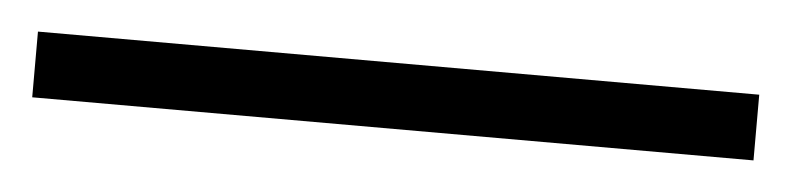

<svg xmlns="http://www.w3.org/2000/svg" viewBox="-27 17 539 131"><g transform="rotate(5 243.0 82.5)"><path d="M-4 105V60H490V105Z"/></g></svg>

Font: REM Medium ExtraLight
Style: Regular
Weight: 250
Version: Version 1.005;gftools[0.9.28]